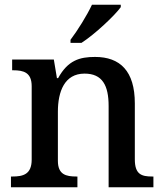

<svg xmlns="http://www.w3.org/2000/svg" viewBox="-20 -786 691 806"><path d="M276 -606H322C378 -642 462 -721 487 -756V-766H366C345 -721 305 -657 276 -619ZM26 0H305V-45H301C257 -45 223 -53 223 -111V-317C223 -402 251 -477 335 -477C410 -477 436 -427 436 -341V0H624V-45H619C574 -45 546 -54 546 -117V-352C546 -488 484 -547 379 -547C315 -547 265 -533 224 -458H219L206 -536H31V-491H35C79 -491 113 -482 113 -424V-116C113 -54 77 -45 32 -45H26Z"/></svg>

Font: Noto Serif Thai Medium
Style: Regular
Weight: 500
Designer: Monotype Design Team
Foundry: Monotype Imaging Inc.
Version: Version 1.901;PS 001.901;hotconv 1.0.88;makeotf.lib2.5.64775